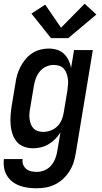

<svg xmlns="http://www.w3.org/2000/svg" viewBox="-30 -789 550 1032"><path d="M167 223Q144 223 120.5 220Q97 217 75.5 209Q54 201 36.5 187.5Q19 174 7.5 155Q-4 136 -8 113Q-12 90 -9 66H92Q89 82 94.5 96Q100 110 111 119Q122 128 137 131.5Q152 135 167 135Q188 135 209 126.5Q230 118 244.5 101Q259 84 267 63.5Q275 43 278 22L295 -77Q283 -58 266.5 -41.5Q250 -25 230.5 -13.5Q211 -2 189.5 3Q168 8 147 8Q121 8 97.5 -1Q74 -10 59 -28.5Q44 -47 36.5 -70.5Q29 -94 27 -119Q25 -144 27 -170Q29 -196 33 -221L53 -341Q56 -364 62.5 -386.5Q69 -409 80 -430Q91 -451 106.5 -470Q122 -489 142.5 -502.5Q163 -516 186 -522Q209 -528 231 -528Q255 -528 276.5 -521.5Q298 -515 313.5 -500Q329 -485 338.5 -465.5Q348 -446 352 -424L368 -520H469L377 36Q373 61 365 85.5Q357 110 343 132Q329 154 309 172.5Q289 191 265.5 202.5Q242 214 217 218.5Q192 223 167 223ZM202 -80Q221 -80 241 -87Q261 -94 276.5 -108.5Q292 -123 300.5 -142.5Q309 -162 312 -181L332 -301Q334 -317 335.5 -333Q337 -349 335 -364Q333 -379 328 -393.5Q323 -408 313.5 -419Q304 -430 289.5 -435Q275 -440 259 -440Q238 -440 218 -431Q198 -422 184 -405Q170 -388 162.5 -367.5Q155 -347 152 -327L132 -207Q129 -192 128 -177.5Q127 -163 129 -149Q131 -135 136 -121.5Q141 -108 150.5 -98.5Q160 -89 173.5 -84.5Q187 -80 202 -80ZM244 -584 139 -716 213 -764 298 -640 425 -769 488 -711 337 -584Z"/></svg>

Font: Iosevka SS04 Semibold Oblique
Style: Regular
Weight: 600
Italic angle: -9°
Monospace: yes
Designer: Belleve Invis
Foundry: Belleve Invis
Version: Version 19.0.0; ttfautohint (v1.8.4)